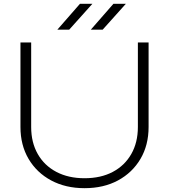

<svg xmlns="http://www.w3.org/2000/svg" viewBox="-20 -972 884 1004"><path d="M143 -308Q143 -227 177.5 -166.5Q212 -106 275 -73Q338 -40 422 -40Q507 -40 569.5 -73Q632 -106 666.5 -166.5Q701 -227 701 -308V-750H757V-308Q757 -213 714.5 -141Q672 -69 597 -28.5Q522 12 422 12Q323 12 247.5 -28.5Q172 -69 129.5 -141Q87 -213 87 -308V-750H143ZM398 -952H463L342 -817H280ZM573 -952H638L517 -817H455Z"/></svg>

Font: Bounded
Style: Regular
Weight: 200
Designer: Vlad Churkin
Version: Version 1.0